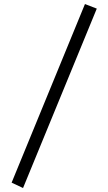

<svg xmlns="http://www.w3.org/2000/svg" viewBox="-20 -860 540 960"><path d="M404.8 -839.8 463.9 -816.9 95.2 80.1 38.1 53.2Z"/></svg>

Font: BIZ UDPMincho
Style: Bold
Weight: 700
Designer: TypeBank Co., Ltd.
Foundry: Morisawa Inc.
Version: Version 1.06